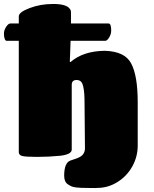

<svg xmlns="http://www.w3.org/2000/svg" viewBox="-66 -800 785 979"><path d="M367.2 -43 365.2 -259.8Q365.2 -297.4 363.8 -319.6Q362.3 -341.8 358.2 -359.6Q354 -377.4 345.9 -384.8Q337.9 -392.1 324.2 -392.1Q299.8 -392.1 299.8 -367.2V-37.1Q299.8 -13.2 242.2 -5.9Q183.6 0 123 0Q64.5 0 45.9 -4.9Q29.8 -10.3 29.8 -23.9V-591.8H-32.2Q-38.1 -591.8 -42 -601.8Q-45.9 -611.8 -45.9 -628.9Q-45.9 -646 -34.7 -663.1Q-23.4 -680.2 -13.2 -680.2H29.8V-716.8Q29.8 -737.8 85 -758.8Q140.1 -779.8 205.1 -779.8Q272.5 -779.8 290 -754.9Q295.9 -747.6 295.9 -737.8V-680.2H487.8Q501 -680.2 501 -644Q501 -626.5 490.7 -609.1Q480.5 -591.8 470.2 -591.8H293.9L290 -483.9H293.9Q358.4 -539.6 467.8 -541Q571.3 -538.1 603 -476.1Q636.2 -414.1 636.2 -277.8V-57.1Q636.2 -1.5 608.9 48.1Q581.5 97.7 533.4 127.9Q485.4 158.2 429.2 158.2Q429.2 159.2 400.4 158.7L372.1 158.2Q356.4 158.2 346.9 157.7Q337.4 157.2 322.5 155.8Q307.6 154.3 298.3 150.1Q289.1 146 279.5 139.4Q270 132.8 265.6 121.8Q261.2 110.8 261.2 96.2Q261.2 31.2 292 19Q296.9 17.1 308.3 13.4Q319.8 9.8 326.2 7.3Q332.5 4.9 341.6 0Q350.6 -4.9 355.2 -10.3Q359.9 -15.6 363.5 -23.9Q367.2 -32.2 367.2 -43Z"/></svg>

Font: GGS TheRock Black
Style: Regular
Weight: 900
Designer: Rodrigo Fuenzalida (2012); Goodgame Studios (2014)
Foundry: Rodrigo Fuenzalida,2012;  GGS,2014
Version: Version 1.002 | FøM Mod